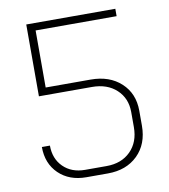

<svg xmlns="http://www.w3.org/2000/svg" viewBox="-80 -768 744 845"><g transform="rotate(-10 292.0 -346.0)"><path d="M68 -157H104Q104 -98 141 -61.5Q178 -25 238 -25H334Q401 -25 441.5 -65.5Q482 -106 482 -173V-240Q482 -302 440.5 -340.5Q399 -379 331 -379H94V-700H492V-667H130V-412H331Q415 -412 466.5 -364.5Q518 -317 518 -240V-173Q518 -91 467.5 -41.5Q417 8 334 8H238Q162 8 115 -37.5Q68 -83 68 -157Z"/></g></svg>

Font: Bai Jamjuree ExtraLight
Style: Regular
Weight: 275
Designer: Katatrad Aksorn Co.,Ltd.
Foundry: Cadson Demak Co.,Ltd.
Version: Version 1.000; ttfautohint (v1.6)